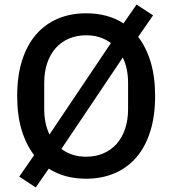

<svg xmlns="http://www.w3.org/2000/svg" viewBox="-20 -768 752 838"><path d="M356 12Q261 12 193 -32L136 50L64 3L129 -91Q94 -136 74.5 -200.5Q55 -265 55 -349Q55 -437 76.5 -504.5Q98 -572 137.5 -617.5Q177 -663 232.5 -686.5Q288 -710 356 -710Q451 -710 519 -666L576 -748L648 -701L583 -607Q618 -562 637.5 -497.5Q657 -433 657 -349Q657 -261 635.5 -193.5Q614 -126 574.5 -80.5Q535 -35 479.5 -11.5Q424 12 356 12ZM173 -292Q173 -229 196 -181L464 -580Q419 -614 356 -614Q315 -614 281 -599.5Q247 -585 223 -558Q199 -531 186 -492.5Q173 -454 173 -406ZM539 -406Q539 -469 516 -517L248 -118Q293 -84 356 -84Q397 -84 431 -98.5Q465 -113 489 -140Q513 -167 526 -205.5Q539 -244 539 -292Z"/></svg>

Font: IBM Plex Arabic Medium
Style: Regular
Weight: 500
Designer: Mike Abbink, Paul van der Laan, Pieter van Rosmalen, Wael Morcos, Khajak Apelian
Foundry: Bold Monday
Version: Version 1.0